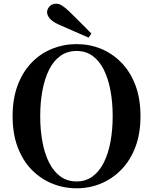

<svg xmlns="http://www.w3.org/2000/svg" viewBox="-20 -997 825 1036"><path d="M473 -816 458 -794Q418 -811 378 -829Q338 -847 298 -864Q261 -881 247.5 -898.5Q234 -916 234 -931Q234 -948 247.5 -962.5Q261 -977 283 -977Q298 -977 314.5 -967Q331 -957 356 -933Q384 -906 413.5 -876Q443 -846 473 -816ZM393 19Q324 19 261.5 -6.5Q199 -32 151 -81Q103 -130 75.5 -202.5Q48 -275 48 -370Q48 -465 75.5 -537.5Q103 -610 151 -659.5Q199 -709 261.5 -734Q324 -759 393 -759Q463 -759 524.5 -734Q586 -709 634.5 -659.5Q683 -610 710.5 -537.5Q738 -465 738 -370Q738 -276 710.5 -203.5Q683 -131 634.5 -81.5Q586 -32 524.5 -6.5Q463 19 393 19ZM393 -18Q443 -18 479.5 -45Q516 -72 540 -119.5Q564 -167 576 -231.5Q588 -296 588 -370Q588 -445 576 -509Q564 -573 540 -621Q516 -669 479.5 -695.5Q443 -722 393 -722Q343 -722 306 -695.5Q269 -669 245 -621Q221 -573 209 -509Q197 -445 197 -370Q197 -296 209 -231.5Q221 -167 245 -119.5Q269 -72 306 -45Q343 -18 393 -18Z"/></svg>

Font: Noto Serif TC
Style: Bold
Weight: 700
Designer: Ryoko NISHIZUKA 西塚涼子 (kana & ideographs); Frank Grießhammer (Latin, Greek & Cyrillic); Wenlong ZHANG 张文龙 (bopomofo); San
Foundry: Adobe
Version: Version 2.002-H1;hotconv 1.1.0;makeotfexe 2.6.0